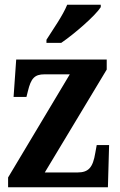

<svg xmlns="http://www.w3.org/2000/svg" viewBox="-20 -786 502 806"><path d="M175 -619V-606H237C294 -645 381 -721 403 -756V-766H262C244 -721 202 -662 175 -619ZM14 0H433L438 -177H386L380 -144C370 -83 352 -62 305 -62H168L428 -494V-536H48L37 -379H91L97 -403C110 -457 125 -474 167 -474H273L14 -41Z"/></svg>

Font: Noto Serif Condensed
Style: Bold
Weight: 700
Width: 3
Designer: Monotype Design Team
Foundry: Monotype Imaging Inc.
Version: Version 2.015